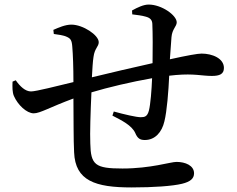

<svg xmlns="http://www.w3.org/2000/svg" viewBox="-20 -801 1040 842"><path d="M560 -738C583 -735 602 -733 619 -728C638 -723 647 -714 648 -697C650 -656 650 -581 649 -524C568 -506 456 -480 383 -462C385 -500 387 -532 390 -551C395 -590 413 -596 413 -616C413 -647 344 -693 293 -693C266 -693 237 -680 214 -670L216 -652C235 -649 258 -647 274 -639C289 -632 295 -625 297 -596C300 -562 302 -504 302 -441C231 -424 138 -400 116 -400C91 -400 68 -422 49 -449L35 -443C34 -419 34 -396 41 -380C58 -341 97 -304 128 -304C156 -304 199 -331 302 -369C303 -278 302 -189 305 -133C310 -8 398 21 557 21C655 21 736 15 778 5C815 -4 831 -18 831 -41C831 -75 793 -91 754 -91C728 -91 641 -62 517 -62C397 -62 378 -78 376 -172C374 -216 377 -310 381 -396C454 -418 556 -442 647 -458C645 -407 640 -343 633 -316C626 -290 615 -287 597 -287C578 -287 526 -299 479 -312L473 -294C514 -273 558 -251 573 -218C583 -194 594 -187 615 -187C660 -187 690 -221 701 -269C712 -313 719 -401 722 -469L751 -472C832 -479 865 -468 909 -468C943 -468 962 -476 962 -503C962 -545 911 -566 864 -566C847 -566 802 -558 725 -541L732 -638C735 -674 755 -685 755 -703C755 -734 689 -781 632 -781C610 -781 584 -769 559 -755Z"/></svg>

Font: Noto Serif CJK SC SemiBold
Style: Regular
Weight: 600
Designer: Ryoko NISHIZUKA 西塚涼子 (kana & ideographs); Frank Grießhammer (Latin, Greek & Cyrillic); Wenlong ZHANG 张文龙 (bopomofo); San
Foundry: Adobe
Version: Version 2.001;hotconv 1.1.0;makeotfexe 2.6.0